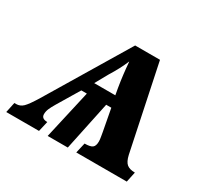

<svg xmlns="http://www.w3.org/2000/svg" viewBox="-175 -690 885 843"><g transform="rotate(30 267.5 -268.0)"><path d="M-46 -52H-37Q-17 -52 -2 -66.5Q13 -81 40 -125L287 -536H413L503 -106Q510 -75 524 -63.5Q538 -52 565 -52L554 0H298L310 -52Q338 -52 349 -60Q360 -68 360 -91Q360 -101 357.5 -114.5Q355 -128 354 -135L333 -247H307L255 0H153L209 -247H181L115 -137Q103 -117 97 -103Q91 -89 91 -75Q91 -52 121 -52L109 0H-57ZM321 -303 315 -337Q305 -397 300 -461H299Q282 -419 249 -366L214 -303Z"/></g></svg>

Font: Noto Serif Narrow
Style: Bold Italic
Weight: 700
Width: 4
Italic angle: -12°
Designer: Monotype Design Team
Foundry: Monotype Imaging Inc.
Version: Version 1.001